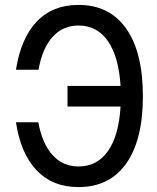

<svg xmlns="http://www.w3.org/2000/svg" viewBox="-20 -746 640 782"><path d="M300 16Q194 16 129 -52.5Q64 -121 45 -248H136Q152 -161 194 -114.5Q236 -68 300 -68Q376 -68 420 -131Q464 -194 471 -312H255V-396H471Q464 -514 420 -578Q376 -642 300 -642Q236 -642 194 -595.5Q152 -549 137 -462H45Q65 -590 129.5 -658Q194 -726 300 -726Q426 -726 494 -629.5Q562 -533 562 -354Q562 -176 494 -80Q426 16 300 16Z"/></svg>

Font: Geist Mono
Style: Regular
Weight: 400
Monospace: yes
Designer: Basement.studio, Andrés Briganti, Mateo Zaragoza
Foundry: Basement.studio, Vercel, Andrés Briganti, Guido Ferreyra, Mateo Zaragoza
Version: Version 1.500; ttfautohint (v1.8.4.7-5d5b)